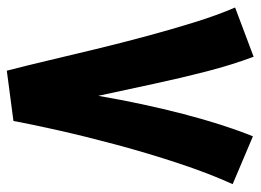

<svg xmlns="http://www.w3.org/2000/svg" viewBox="-118 -618 747 550"><g transform="rotate(90 255.0 -343.5)"><path d="M183 10Q170 -40 154.5 -105.5Q139 -171 121.5 -243.5Q104 -316 84.5 -388.5Q65 -461 44.5 -527Q24 -593 2 -644L143 -697Q166 -636 185 -562.5Q204 -489 221 -409.5Q238 -330 255 -252Q277 -380 307 -495.5Q337 -611 371 -695L508 -637Q476 -566 447.5 -479.5Q419 -393 395.5 -305.5Q372 -218 354.5 -140.5Q337 -63 327 -9L183 10Z"/></g></svg>

Font: Noto Sans Arabic Cond ExtBd
Style: Regular
Weight: 800
Width: 3
Designer: Monotype Design Team, Nadine Chahine, Nizar Qandah and Khaled Hosny
Foundry: Monotype Imaging Inc.
Version: Version 2.012; ttfautohint (v1.8.4.7-5d5b)